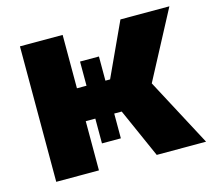

<svg xmlns="http://www.w3.org/2000/svg" viewBox="-83 -638 816 738"><g transform="rotate(-15 325.0 -269.5)"><path d="M54.2 0V-539.1H224.1V-326.7H356L454.1 -539.1H648.9L506.8 -270.5L650.4 0H454.1L367.2 -195.8H224.1V0ZM262.2 -422.9H337.4V-97.2H262.2Z"/></g></svg>

Font: Inter 18pt ExtraBold
Style: Regular
Weight: 800
Designer: Rasmus Andersson
Foundry: rsms
Version: Version 4.001;git-66647c0bb